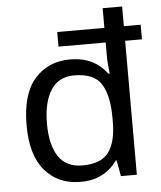

<svg xmlns="http://www.w3.org/2000/svg" viewBox="-54 -873 725 864"><g transform="rotate(-5 308.5 -441.0)"><path d="M275 -56Q175 -56 115 -125.5Q55 -195 55 -331Q55 -471 115.5 -540Q176 -609 275 -609Q317 -609 348.5 -598.5Q380 -588 403 -570Q426 -552 442 -530H448Q446 -543 444 -568.5Q442 -594 442 -610V-671H229V-737H442V-826H530V-737H606V-671H530V-66H458L445 -138H441Q425 -115 402 -96.5Q379 -78 348 -67Q317 -56 275 -56ZM290 -129Q374 -129 408.5 -175Q443 -221 443 -314V-331Q443 -432 410 -484Q377 -536 288 -536Q217 -536 182 -481Q147 -426 147 -330Q147 -234 182 -181.5Q217 -129 290 -129Z"/></g></svg>

Font: Noto Sans Malayalam UI
Style: Regular
Weight: 400
Designer: Jelle Bosma - Monotype Design Team
Foundry: Monotype Imaging Inc.
Version: Version 2.104